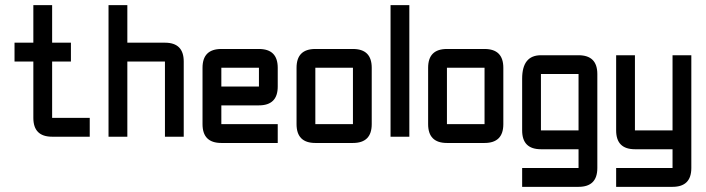

<svg xmlns="http://www.w3.org/2000/svg" viewBox="-20 -618 2750 748"><path d="M183.1 -85.4Q109.9 -85.4 109.9 -158.7V-378.4H36.6V-451.7H109.9V-598.1H183.1V-451.7H256.3V-378.4H183.1V-158.7H329.6V-85.4Z M402.8 -598.1H476.1V-451.7H622.6Q695.8 -451.7 695.8 -378.4V-85.4H622.6V-378.4H476.1V-85.4H402.8Z M842.3 -427.2H988.8Q1062 -427.2 1062 -354V-280.8Q1062 -207.5 988.8 -207.5H842.3V-134.3H1062V-61H842.3Q769 -61 769 -134.3V-354Q769 -427.2 842.3 -427.2ZM988.8 -354H842.3V-280.8H988.8Z M1355 -61H1208.5Q1135.3 -61 1135.3 -134.3V-354Q1135.3 -427.2 1208.5 -427.2H1355Q1428.2 -427.2 1428.2 -354V-134.3Q1428.2 -61 1355 -61ZM1355 -134.3V-354H1208.5V-134.3Z M1501.5 -598.1H1574.7V-85.4H1501.5Z M1867.7 -61H1721.2Q1647.9 -61 1647.9 -134.3V-354Q1647.9 -427.2 1721.2 -427.2H1867.7Q1940.9 -427.2 1940.9 -354V-134.3Q1940.9 -61 1867.7 -61ZM1867.7 -134.3V-354H1721.2V-134.3Z M2233.9 109.9H2014.2V36.6H2233.9V-36.6H2087.4Q2014.2 -36.6 2014.2 -109.9V-311.5Q2014.2 -402.8 2087.4 -402.8H2233.9Q2307.1 -402.8 2307.1 -329.6V36.6Q2307.1 109.9 2233.9 109.9ZM2087.4 -109.9H2233.9V-329.6H2087.4Z M2380.4 -402.8H2453.6V-109.9H2600.1V-402.8H2673.3V36.6Q2673.3 109.9 2600.1 109.9H2380.4V36.6H2600.1V-36.6H2453.6Q2380.4 -36.6 2380.4 -109.9Z"/></svg>

Font: BabelStone Khitan Seals
Style: Regular
Weight: 400
Designer: Andrew West
Foundry: BabelStone
Version: Version 1.004